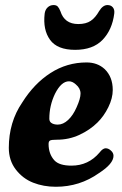

<svg xmlns="http://www.w3.org/2000/svg" viewBox="-20 -712 473 745"><path d="M153.3 -659.2Q155.3 -674.3 164.8 -683.3Q174.3 -692.4 188 -692.4Q198.7 -692.4 204.1 -686.5Q209.5 -680.7 214.4 -668.5Q230 -618.7 283.7 -618.7Q314 -618.7 332.3 -631.3Q350.6 -644 364.3 -668.5Q378.9 -692.4 397 -692.4Q410.6 -692.4 418 -683.3Q425.3 -674.3 423.3 -659.2Q415.5 -596.7 378.2 -557.6Q340.8 -518.6 271.5 -518.6Q202.1 -518.6 174.1 -557.6Q146 -596.7 153.3 -659.2ZM315.9 -469.7Q357.9 -469.7 385.7 -444.3Q417.5 -414.1 417.5 -362.8Q417.5 -331.1 400.4 -296.1Q383.3 -261.2 357.9 -236.3Q328.6 -207.5 288.1 -188.7Q247.6 -169.9 200.7 -169.9Q180.7 -169.9 174.6 -167Q168.5 -164.1 168.5 -153.3Q168.5 -114.3 191.4 -89.4Q210.4 -69.3 257.3 -69.3Q323.2 -69.3 366.2 -120.1Q378.9 -136.7 390.1 -136.7Q400.4 -136.7 410.2 -127.9Q420.4 -119.1 420.4 -107.4Q420.4 -76.7 364.3 -40.5Q289.6 12.7 196.8 12.7Q148.9 12.7 108.6 -3.2Q68.4 -19 41.3 -54.2Q14.2 -89.4 14.2 -138.2Q14.2 -238.3 66.4 -314.5Q112.3 -387.7 176 -428.7Q239.7 -469.7 315.9 -469.7ZM178.2 -235.8Q187.5 -228.5 204.1 -228.5Q225.1 -228.5 244.4 -246.6Q263.7 -264.6 277.3 -295.9Q292.5 -329.6 292.5 -349.1Q292.5 -369.1 274.4 -384.3Q261.2 -396.5 247.6 -396.5Q217.8 -396.5 193.4 -348.1Q171.4 -302.2 171.4 -251.5Q171.4 -241.2 178.2 -235.8Z"/></svg>

Font: Cooper*
Style: Bold Italic
Weight: 700
Italic angle: -7°
Designer: Owen Earl
Foundry: indestructible type*
Version: Version 0.001